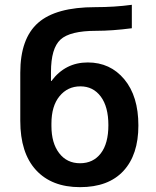

<svg xmlns="http://www.w3.org/2000/svg" viewBox="-20 -770 650 800"><path d="M64.5 -266.6V-466.8Q64.5 -609.4 138.7 -674.8Q212.9 -740.2 377 -740.2Q458 -740.2 529.3 -750V-652.3Q447.3 -641.6 380.9 -641.6Q271.5 -641.6 231.9 -605Q192.4 -568.4 192.4 -469.7V-432.6H194.3Q252 -509.8 345.7 -509.8Q439.5 -509.8 498 -439.5Q556.6 -369.1 556.6 -247.1Q556.6 -125 494.1 -57.6Q431.6 9.8 313.5 9.8Q195.3 9.8 129.9 -61.5Q64.5 -132.8 64.5 -266.6ZM194.3 -245.1Q194.3 -173.8 226.6 -131.8Q258.8 -89.8 313.5 -89.8Q368.2 -89.8 399.9 -130.9Q431.6 -171.9 431.6 -248.5Q431.6 -325.2 399.9 -367.7Q368.2 -410.2 314.9 -410.2Q261.7 -410.2 228 -369.1Q194.3 -328.1 194.3 -254.9Z"/></svg>

Font: GenEi M Gothic v2 Bold
Style: Regular
Weight: 700
Version: Version 2.0